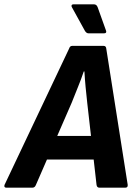

<svg xmlns="http://www.w3.org/2000/svg" viewBox="-50 -867 637 887"><path d="M-21 0Q-27 0 -29 -3.5Q-31 -7 -29 -13L269 -642Q273 -655 283 -655H429Q440 -655 441 -642L540 -13Q541 0 529 0H409Q398 0 396 -13L353 -392Q349 -428 345.5 -464.5Q342 -501 340 -537H337Q325 -501 310 -464.5Q295 -428 281 -392L116 -13Q111 0 100 0ZM146 -130 185 -239H394L400 -130ZM359 -713Q349 -713 342 -725L282 -834Q279 -839 281 -843Q283 -847 289 -847H384Q396 -847 401 -834L440 -725Q444 -713 430 -713Z"/></svg>

Font: Sofia Sans Semi Condensed ExtraBold
Style: Italic
Weight: 800
Italic angle: -9°
Version: Version 4.100